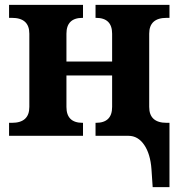

<svg xmlns="http://www.w3.org/2000/svg" viewBox="-20 -556 731 786"><path d="M590.8 -118.2Q590.8 -53.2 662.1 -53.2H673.8V210H605L600.1 137.2Q595.7 74.2 570.3 37.1Q544.9 0 505.9 0H371.1V-53.2H373Q439 -53.2 439 -118.2V-247.1H252V-118.2Q252 -53.2 317.9 -53.2H319.8V0H17.1V-53.2H28.8Q100.1 -53.2 100.1 -118.2V-418Q100.1 -482.9 28.8 -482.9H17.1V-536.1H319.8V-482.9H317.9Q252 -482.9 252 -418V-304.2H439V-418Q439 -482.9 373 -482.9H371.1V-536.1H673.8V-482.9H662.1Q590.8 -482.9 590.8 -418Z"/></svg>

Font: Droids
Style: b
Weight: 700
Foundry: Ascender Corporation
Version: Version 1.00 build 113